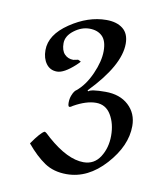

<svg xmlns="http://www.w3.org/2000/svg" viewBox="-63 -687 505 601"><g transform="rotate(10 189.0 -386.5)"><path d="M210 -405Q218 -413 264 -413Q310 -413 337.5 -387.5Q365 -362 365 -322Q365 -259 310.5 -198.5Q256 -138 188 -138Q147 -138 118 -157.5Q89 -177 59 -213Q86 -252 98 -257Q102 -257 118 -241Q183 -184 234 -184Q268 -184 286.5 -213Q305 -242 305 -280.5Q305 -319 288.5 -346.5Q272 -374 241 -374Q210 -374 171 -352Q165 -347 160 -347Q156 -348 156 -360Q156 -372 160 -382.5Q164 -393 168 -397.5Q172 -402 173 -402Q200 -424 218 -464.5Q236 -505 236 -537.5Q236 -570 221 -584.5Q206 -599 180.5 -599Q155 -599 131.5 -581Q108 -563 108 -540Q108 -517 119 -505.5Q130 -494 147 -494L162 -497L171 -493Q170 -490 159 -480Q125 -449 103 -449Q81 -449 68.5 -466Q56 -483 56 -509Q56 -558 113 -596.5Q170 -635 228 -635Q261 -635 280.5 -619.5Q300 -604 300 -572Q300 -503 208 -408Q208 -407 210 -405Z"/></g></svg>

Font: Mr Bedfort
Style: Regular
Weight: 400
Designer: Alejandro Paul
Foundry: Alejandro Paul
Version: Version 1.000